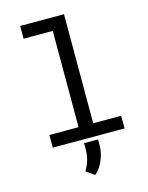

<svg xmlns="http://www.w3.org/2000/svg" viewBox="-140 -836 880 1143"><g transform="rotate(-15 300.0 -264.0)"><path d="M99.1 -750V-671.4H278.8V-78.1H99.1V0H541.5V-78.1H369.1V-750ZM372.1 56.6V22.5H286.1V58.1Q286.1 94.7 277.1 125.7Q268.1 156.7 250 187L301.3 222.2Q335.9 191.9 354 147.2Q372.1 102.5 372.1 56.6Z"/></g></svg>

Font: RobotoMono Nerd Font
Style: Regular
Weight: 400
Monospace: yes
Designer: Google
Version: Version 3.000;Nerd Fonts 3.2.1